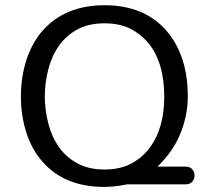

<svg xmlns="http://www.w3.org/2000/svg" viewBox="-20 -723 820 753"><path d="M478.5 0Q427.8 10.1 389.9 10.1Q232.9 10.1 146.8 -88.6Q105.1 -135.4 83.5 -202.5Q62 -269.6 62 -344.9Q62 -420.3 83.5 -487.3Q105.1 -554.4 146.8 -602.5Q235.4 -702.5 389.9 -702.5Q545.6 -702.5 632.9 -602.5Q716.5 -505.1 716.5 -344.3Q716.5 -265.8 683.5 -189.9Q654.4 -124.1 597.5 -69.6H707.6Q725.3 -69.6 734.2 -58.9Q743 -48.1 743 -34.8Q743 -21.5 734.2 -10.8Q725.3 0 707.6 0ZM569.6 -146.8Q624.1 -222.8 624.1 -343Q624.1 -538 496.2 -607.6Q451.9 -631.6 389.9 -631.6Q327.8 -631.6 283.5 -607.6Q239.2 -583.5 210.8 -543Q182.3 -502.5 169 -449.4Q155.7 -396.2 155.7 -344.9Q155.7 -293.7 169 -240.5Q182.3 -187.3 210.8 -146.8Q239.2 -106.3 283.5 -82.3Q327.8 -58.2 389.9 -58.2Q451.9 -58.2 496.2 -82.3Q540.5 -106.3 569.6 -146.8Z"/></svg>

Font: Mandali
Style: Regular
Weight: 400
Designer: Purushoth Kumar Guthula
Foundry: Silikandhra, Hyderabad
Version: Version 1.0.5; ttfautohint (v1.2.25-373a) -l 7 -r 28 -G 50 -